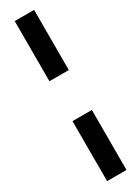

<svg xmlns="http://www.w3.org/2000/svg" viewBox="-250 -731 719 987"><g transform="rotate(-30 109.5 -238.0)"><path d="M56 -713H171V-356H56ZM56 -119H171V237H56Z"/></g></svg>

Font: Reem Kufi Fun SemiBold
Style: Regular
Weight: 600
Designer: Khaled Hosny
Version: Version 1.005